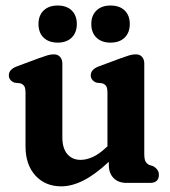

<svg xmlns="http://www.w3.org/2000/svg" viewBox="-20 -663 618 696"><path d="M72.5 -132.5V-326.5Q72.5 -344 67.8 -351Q63 -358 53.5 -361L32 -363.5Q12 -372 12 -390Q12 -411.5 41.5 -422.5L121 -452Q140 -459 152 -462.5Q164 -466 175 -466Q189.5 -466 197.8 -456.8Q206 -447.5 206 -432.5V-165.5Q206 -125.5 224 -104.5Q242 -83.5 272 -83.5Q293.5 -83.5 316.5 -94Q339.5 -104.5 364.5 -128L369.5 -132.5V-326.5Q369.5 -344 364.8 -351Q360 -358 350.5 -361L329 -363.5Q309 -372 309 -390Q309 -411.5 338.5 -422.5L418 -452Q437 -459 449 -462.5Q461 -466 472.5 -466Q487 -466 495 -456.8Q503 -447.5 503 -432.5V-105.5Q503 -85.5 507.8 -77.2Q512.5 -69 521.5 -65L535.5 -60.5Q556 -48.5 556 -29.5Q556 0 523.5 0H439Q409 0 391.8 -17.5Q374.5 -35 374.5 -65V-76.5Q324 -29.5 282 -8.5Q240 12.5 202 12.5Q144 12.5 108.2 -26.8Q72.5 -66 72.5 -132.5ZM189 -508.5Q157 -508.5 138.2 -526.5Q119.5 -544.5 119.5 -576Q119.5 -607 138.2 -625Q157 -643 189 -643Q221.5 -643 240 -625Q258.5 -607 258.5 -576Q258.5 -545 240 -526.8Q221.5 -508.5 189 -508.5ZM380.5 -508.5Q348.5 -508.5 329.8 -526.5Q311 -544.5 311 -576Q311 -607 329.8 -625Q348.5 -643 380.5 -643Q413.5 -643 432 -625Q450.5 -607 450.5 -576Q450.5 -545 432 -526.8Q413.5 -508.5 380.5 -508.5Z"/></svg>

Font: Fraunces 72pt S100 SemiBold
Style: Regular
Weight: 600
Version: Version 1.000; ttfautohint (v1.8.3)